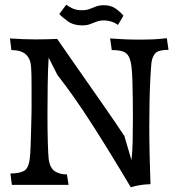

<svg xmlns="http://www.w3.org/2000/svg" viewBox="-20 -778 753 809"><path d="M531 11Q440 -142 365.5 -258Q291 -374 222 -462L185 -535Q182 -487 181 -422.5Q180 -358 180 -296Q180 -228 181.5 -178Q183 -128 185 -109Q190 -70 211 -56.5Q232 -43 262 -43L269 1H30L24 -47Q62 -47 82 -58.5Q102 -70 106 -116Q108 -132 109 -163Q110 -194 111 -228.5Q112 -263 112.5 -290Q113 -317 113 -323Q113 -339 113 -364Q113 -389 113 -415.5Q113 -442 112.5 -464Q112 -486 111 -496Q109 -530 89 -548.5Q69 -567 28 -567L22 -616Q53 -614 78.5 -613Q104 -612 129 -612Q152 -612 173 -612.5Q194 -613 221 -614Q240 -586 274 -537.5Q308 -489 348.5 -431Q389 -373 430 -314Q471 -255 504 -205L534 -103Q538 -135 539 -183Q540 -231 540 -277Q540 -316 539.5 -357.5Q539 -399 538 -434Q537 -469 535 -487Q532 -523 522.5 -540Q513 -557 495.5 -562Q478 -567 451 -567L444 -616Q476 -614 503.5 -612.5Q531 -611 573 -611Q596 -611 622 -612Q648 -613 683 -617L690 -568Q650 -568 636 -555Q622 -542 618 -513Q616 -493 613.5 -447Q611 -401 610 -345.5Q609 -290 609 -240Q609 -188 610.5 -124.5Q612 -61 614 -2Q586 -1 567 2.5Q548 6 531 11ZM326 -671Q290 -671 265.5 -688.5Q241 -706 230 -719L259 -758Q273 -748 288 -741.5Q303 -735 324 -735Q345 -735 358.5 -740.5Q372 -746 385.5 -751Q399 -756 418 -756Q445 -756 464 -744Q483 -732 500 -712Q496 -705 489 -693Q482 -681 477 -673Q461 -684 446 -688Q431 -692 418 -692Q401 -692 387.5 -687Q374 -682 360 -676.5Q346 -671 326 -671Z"/></svg>

Font: Maname
Style: Regular
Weight: 400
Designer: Pathum Egodawatta
Foundry: mooniak
Version: Version 1.000; ttfautohint (v1.8.4.7-5d5b)